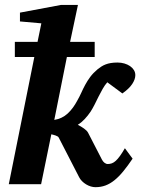

<svg xmlns="http://www.w3.org/2000/svg" viewBox="-20 -757 579 789"><path d="M121.1 -522.9H41V-585H134.3L149.9 -661.1L62 -668.9V-705.1L231 -736.8H300.3L268.1 -585H369.1V-522.9H254.9L203.1 -264.2Q235.4 -269.5 258.1 -290.5Q280.8 -311.5 297.9 -344.2Q306.6 -359.4 314 -375.7Q321.3 -392.1 330.1 -408.4Q338.9 -424.8 350.8 -440.9Q362.8 -457 380.9 -472.2Q388.7 -478.5 396.7 -483.6Q404.8 -488.8 414.3 -492.4Q423.8 -496.1 435.5 -498Q447.3 -500 462.9 -500Q478 -500 491.2 -496.1Q504.4 -492.2 514.4 -485.4Q524.4 -478.5 530.3 -469Q536.1 -459.5 536.1 -448.2Q536.1 -431.2 523.4 -411.9Q510.7 -392.6 482.9 -373L420.9 -418.9Q410.6 -407.2 401.9 -391.8Q393.1 -376.5 385 -360.1Q377 -343.8 368.9 -327.6Q360.8 -311.5 352.1 -297.9Q340.8 -281.2 327.4 -267.1Q314 -252.9 299.8 -244.1Q312.5 -237.8 325 -229Q337.4 -220.2 341.8 -211.9L398.9 -101.1Q402.8 -93.3 409.4 -88.1Q416 -83 422.9 -83Q431.6 -83 439.7 -85.9Q447.8 -88.9 455.8 -96.2Q463.9 -103.5 472.9 -116Q481.9 -128.4 493.2 -147.9L524.9 -105Q504.4 -74.7 486.3 -52.7Q468.3 -30.8 450.4 -16.4Q432.6 -2 413.6 5.1Q394.5 12.2 372.1 12.2Q363.3 12.2 353.3 9.3Q343.3 6.3 334 0.7Q324.7 -4.9 317.1 -12.5Q309.6 -20 305.2 -28.8L221.2 -191.9Q219.7 -194.8 216.1 -196.8Q212.4 -198.7 208 -200.4Q203.6 -202.1 199 -203.1Q194.3 -204.1 190.9 -205.1L148.9 0H16.1Z"/></svg>

Font: Charis SIL CyrE
Style: Bold Italic
Weight: 700
Italic angle: -11°
Foundry: SIL International
Version: Version 5.000